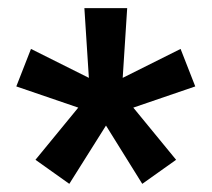

<svg xmlns="http://www.w3.org/2000/svg" viewBox="-20 -708 519 471"><path d="M20 -496 56 -588 198 -517 187 -688H292L281 -517L423 -588L459 -496L307 -444L412 -316L329 -257L240 -400L150 -257L67 -316L172 -444Z"/></svg>

Font: Techna Sans
Style: Regular
Weight: 400
Designer: Carl Enlund
Version: Version 1.003